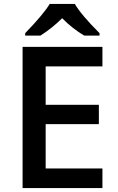

<svg xmlns="http://www.w3.org/2000/svg" viewBox="-20 -951 598 971"><path d="M498 -99.1V0H94.2V-713.9H498V-615.2H210.9V-420.9H480V-323.2H210.9V-99.1ZM483.4 -771H405.8Q345.7 -806.6 294.4 -858.9Q243.7 -808.6 184.6 -771H107.4V-783.2Q201.2 -880.4 231.4 -931.2H358.4Q389.6 -877 483.4 -783.2Z"/></svg>

Font: Open Sans
Style: SemiBold
Weight: 600
Foundry: Ascender Corporation
Version: Version 1.10